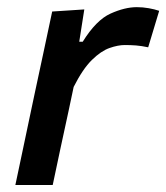

<svg xmlns="http://www.w3.org/2000/svg" viewBox="-20 -530 476 550"><path d="M24 0Q35.5 -54.5 46.2 -105Q57 -155.5 70 -218L80.5 -267.5Q91.5 -318 103.8 -376.2Q116 -434.5 129.5 -497L221.5 -503L207 -410.5H217Q255.5 -472.5 296.5 -491Q337.5 -509.5 372 -509.5Q389 -509.5 406 -506.5Q423 -503.5 436 -499L404.5 -394.5Q385.5 -398.5 370 -399.8Q354.5 -401 337.5 -401Q318 -401 293.8 -392.5Q269.5 -384 243.2 -358.2Q217 -332.5 191 -281L176.5 -212.5Q164 -155 153.2 -104.8Q142.5 -54.5 131 0Z"/></svg>

Font: Commissioner Medium
Style: Italic
Weight: 500
Italic angle: -12°
Designer: Kostas Bartsokas
Foundry: Kostas Bartsokas
Version: Version 1.000; ttfautohint (v1.8.3)